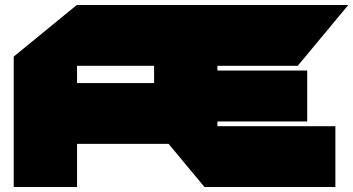

<svg xmlns="http://www.w3.org/2000/svg" viewBox="-20 -750 1416 770"><path d="M35 0V-523L288 -730H289V0ZM289 -173V-417H598L661 -173ZM800 0 598 -243V-244H1325V0ZM598 -244V-486H852V-244ZM289 -486V-730H650L852 -487V-486ZM852 -263V-467H1212V-263ZM852 -486 650 -730H1376V-729L1174 -486Z"/></svg>

Font: Foldit Black
Style: Regular
Weight: 900
Version: Version 1.003